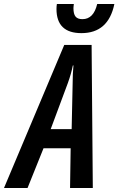

<svg xmlns="http://www.w3.org/2000/svg" viewBox="-83 -942 593 962"><path d="M-63 0 239 -717H376L382 0H268L271 -199H135L55 0ZM171 -295H276L281 -525Q281 -549 282 -571Q283 -593 285 -614H282Q278 -594 272 -572.5Q266 -551 257 -526ZM325 -776Q200 -776 200 -897Q200 -910 202 -922H287Q286 -913 285.5 -909Q285 -905 285 -901Q285 -872 295.5 -859Q306 -846 330 -846Q386 -846 404 -922H490Q460 -776 325 -776Z"/></svg>

Font: Noto Sans ExtraCondensed SemiBold
Style: Italic
Weight: 600
Width: 2
Italic angle: -12°
Designer: Monotype Design Team
Foundry: Monotype Imaging Inc.
Version: Version 2.013; ttfautohint (v1.8.4.7-5d5b)